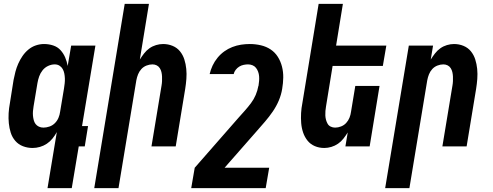

<svg xmlns="http://www.w3.org/2000/svg" viewBox="-20 -755 2540 990"><path d="M204 -97Q219 -97 235 -102.5Q251 -108 263 -120Q275 -132 281.5 -147.5Q288 -163 290 -179L310 -299Q312 -312 313.5 -325Q315 -338 314.5 -351Q314 -364 311.5 -376.5Q309 -389 303 -399.5Q297 -410 286.5 -416.5Q276 -423 262 -423Q245 -423 228 -415Q211 -407 199.5 -392.5Q188 -378 182 -361Q176 -344 173 -326L153 -206Q151 -194 150 -182Q149 -170 150 -158.5Q151 -147 154 -135.5Q157 -124 163.5 -115.5Q170 -107 180.5 -102Q191 -97 204 -97ZM225 215 273 -74Q263 -56 250.5 -40.5Q238 -25 221.5 -14Q205 -3 186 2.5Q167 8 148 8Q122 8 98.5 -1Q75 -10 59 -28.5Q43 -47 35.5 -70.5Q28 -94 25.5 -119.5Q23 -145 24.5 -171Q26 -197 31 -223L50 -343Q54 -364 59.5 -385Q65 -406 74 -426.5Q83 -447 96 -466Q109 -485 126.5 -499.5Q144 -514 165 -521Q186 -528 207 -528Q232 -528 254.5 -520.5Q277 -513 292 -496.5Q307 -480 316 -459Q325 -438 329 -415L347 -520H472L403 -105H434L417 0H386L350 215Z M466 215 623 -735H748L701 -448Q711 -464 723 -479.5Q735 -495 750.5 -506Q766 -517 784.5 -522.5Q803 -528 821 -528Q847 -528 870 -518.5Q893 -509 908 -490.5Q923 -472 930.5 -448.5Q938 -425 940.5 -399.5Q943 -374 941 -348Q939 -322 935 -297L886 0H761L813 -314Q815 -325 815.5 -337Q816 -349 815.5 -360.5Q815 -372 812.5 -383Q810 -394 804 -403.5Q798 -413 788 -418Q778 -423 766 -423Q751 -423 735.5 -417Q720 -411 709 -399Q698 -387 692 -372Q686 -357 683 -341L591 215Z M966 215 984 110 1209 -147Q1226 -166 1242.5 -184.5Q1259 -203 1274 -223Q1289 -243 1298.5 -265.5Q1308 -288 1312 -311L1313 -313Q1315 -326 1316 -338Q1317 -350 1316 -362Q1315 -374 1311 -385Q1307 -396 1300 -405Q1293 -414 1282 -418.5Q1271 -423 1259 -423Q1248 -423 1236 -420.5Q1224 -418 1213.5 -411.5Q1203 -405 1195 -394.5Q1187 -384 1185 -373H1061Q1066 -395 1076 -416.5Q1086 -438 1101.5 -457Q1117 -476 1136.5 -490Q1156 -504 1178 -512.5Q1200 -521 1222.5 -524.5Q1245 -528 1268 -528Q1297 -528 1325 -521.5Q1353 -515 1375.5 -500Q1398 -485 1412.5 -462Q1427 -439 1434 -411.5Q1441 -384 1440.5 -355Q1440 -326 1435 -297Q1430 -266 1417.5 -236.5Q1405 -207 1386.5 -180Q1368 -153 1346.5 -128Q1325 -103 1303 -78L1138 110H1368L1350 215Z M1652 8Q1626 8 1603.5 -1.5Q1581 -11 1566 -29.5Q1551 -48 1543 -71.5Q1535 -95 1533 -120.5Q1531 -146 1532.5 -172Q1534 -198 1539 -223L1623 -735H1748L1713 -520H1972L1954 -415H1695L1661 -206Q1659 -195 1658 -183Q1657 -171 1657.5 -159.5Q1658 -148 1661 -137Q1664 -126 1669.5 -116.5Q1675 -107 1685.5 -102Q1696 -97 1708 -97Q1723 -97 1738.5 -103Q1754 -109 1765 -121Q1776 -133 1782 -148Q1788 -163 1790 -179L1812 -312H1937L1886 0H1761L1773 -72Q1763 -56 1751 -40.5Q1739 -25 1723 -14Q1707 -3 1688.5 2.5Q1670 8 1652 8Z M1966 215 2088 -520H2213L2201 -448Q2211 -464 2223 -479.5Q2235 -495 2250.5 -506Q2266 -517 2284.5 -522.5Q2303 -528 2321 -528Q2347 -528 2370 -518.5Q2393 -509 2408 -490.5Q2423 -472 2430.5 -448.5Q2438 -425 2440.5 -399.5Q2443 -374 2441 -348Q2439 -322 2435 -297L2386 0H2261L2313 -314Q2315 -325 2315.5 -337Q2316 -349 2315.5 -360.5Q2315 -372 2312.5 -383Q2310 -394 2304 -403.5Q2298 -413 2288 -418Q2278 -423 2266 -423Q2251 -423 2235.5 -417Q2220 -411 2209 -399Q2198 -387 2192 -372Q2186 -357 2183 -341L2091 215Z"/></svg>

Font: Iosevka Term Curly XBd Obl
Style: Regular
Weight: 800
Italic angle: -9°
Designer: Belleve Invis
Foundry: Belleve Invis
Version: Version 32.3.0